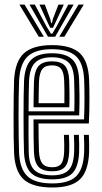

<svg xmlns="http://www.w3.org/2000/svg" viewBox="-20 -804 442 832"><path d="M206.8 8.5Q122.2 8.5 83.5 -25.9Q44.8 -60.2 41 -141Q39.8 -169 39.2 -210.5Q38.8 -252 38.8 -298Q38.8 -344 39.4 -386Q40 -428 41 -457Q45.5 -539 84.5 -573.8Q123.5 -608.5 205.5 -608.5Q286.8 -608.5 324.5 -574.8Q362.2 -541 366 -461Q367.5 -427 367.6 -375.5Q367.8 -324 365 -269H146.8Q147 -235.5 147.5 -203.4Q148 -171.2 148.8 -149.2Q150.5 -111.8 163.4 -95.5Q176.2 -79.2 206.8 -79.2Q233.5 -79.2 245 -94Q256.5 -108.8 258 -146.2Q259.2 -172.2 257 -219.5H278.8Q281 -172.5 279.8 -145.2Q277.8 -99.2 261.1 -80.5Q244.5 -61.8 206.8 -61.8Q165.2 -61.8 147 -81.1Q128.8 -100.5 127 -147Q126 -171.8 125.6 -210.8Q125.2 -249.8 125.2 -286.5H344.2Q346.2 -334.2 346.1 -381.1Q346 -428 344.5 -460Q341.2 -532 308 -561.4Q274.8 -590.8 205.5 -590.8Q133.2 -590.8 100 -559.5Q66.8 -528.2 62.8 -455.8Q61.5 -425.8 60.9 -383.5Q60.2 -341.2 60.4 -296Q60.5 -250.8 61 -210.2Q61.5 -169.8 62.5 -143Q66 -71.2 99.1 -40.2Q132.2 -9.2 206.8 -9.2Q278 -9.2 309.5 -39.6Q341 -70 344.5 -142Q345.2 -158.5 344.9 -179Q344.5 -199.5 343.5 -219.5H365Q366 -201.2 366.4 -180.1Q366.8 -159 366 -141.2Q362.2 -60.5 325.6 -26Q289 8.5 206.8 8.5ZM206.8 -26.8Q144.2 -26.8 115.8 -53.2Q87.2 -79.8 84 -143.8Q83 -171.5 82.5 -212.8Q82 -254 82 -299.2Q82 -344.5 82.5 -385.6Q83 -426.8 84.2 -454.2Q87.8 -519 116.1 -546.1Q144.5 -573.2 205.5 -573.2Q263.5 -573.2 291.8 -548Q320 -522.8 322.8 -459.5Q324 -433.8 324.4 -392.6Q324.8 -351.5 323.2 -304H103.8Q103.5 -257 103.6 -220.5Q103.8 -184 104.5 -145.5Q105.2 -91 128.5 -67.6Q151.8 -44.2 206.8 -44.2Q253.2 -44.2 275.9 -65.5Q298.5 -86.8 301.2 -143.2Q302.5 -173.8 300.2 -219.5H321.8Q322.8 -199.2 323.1 -179.6Q323.5 -160 322.8 -142.8Q319.8 -79.5 293.4 -53.1Q267 -26.8 206.8 -26.8ZM103.8 -321.5H302Q303 -363.2 302.6 -399.5Q302.2 -435.8 301.2 -459Q298.8 -514.8 274.8 -535.2Q250.8 -555.8 205.5 -555.8Q155.8 -555.8 132.2 -532.6Q108.8 -509.5 105.8 -453Q105 -435 104.5 -398.4Q104 -361.8 103.8 -321.5ZM125.2 -339.2Q125.5 -365.8 126 -396.4Q126.5 -427 127.2 -451.8Q129.8 -499 147.9 -518.6Q166 -538.2 205.5 -538.2Q244 -538.2 260.9 -519.5Q277.8 -500.8 279.8 -457Q280.5 -440.2 281 -408.1Q281.5 -376 280.5 -339.2ZM147.2 -356.8H259Q259.5 -387.2 259.1 -415.1Q258.8 -443 258 -456.2Q256.5 -491.5 244.4 -506.1Q232.2 -520.8 205.5 -520.8Q176.8 -520.8 163.8 -505Q150.8 -489.2 149 -450.8Q148.2 -431.2 147.9 -408.2Q147.5 -385.2 147.2 -356.8ZM64 -784H86.5L170 -644.8H148ZM107.8 -784H131L182 -688.5L200.5 -658.2H206.5L224.8 -688.5L275.8 -784H299L219 -644.8H188ZM151 -784H174.2L197.8 -721.8L201.8 -703.8H205L209.2 -721.8L233.2 -784H256.5L221.8 -709.2L209.5 -683.5H197.5L185.2 -709.2ZM320.2 -784H343L258.8 -644.8H236.8Z"/></svg>

Font: Big Shoulders Inline Display
Style: Bold
Weight: 700
Designer: Patric King
Foundry: XO Type Co
Version: Version 1.000